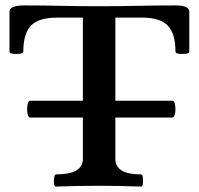

<svg xmlns="http://www.w3.org/2000/svg" viewBox="-20 -686 735 709"><path d="M187 3Q181 3 179.5 -8Q178 -19 180 -30.5Q182 -42 187 -42Q286 -42 286 -99V-621H191Q123 -621 94.5 -591.5Q66 -562 66 -495Q66 -489 53 -487.5Q40 -486 27.5 -487.5Q15 -489 15 -495V-643Q15 -666 71 -666Q139 -666 207 -664.5Q275 -663 343 -663Q414 -663 484.5 -664.5Q555 -666 627 -666Q679 -666 679 -643V-495Q679 -489 666 -487.5Q653 -486 640.5 -487.5Q628 -489 628 -495Q628 -562 599.5 -591.5Q571 -621 505 -621H406V-99Q406 -42 501 -42Q506 -42 507.5 -30.5Q509 -19 507.5 -8Q506 3 501 3Q422 0 344 0Q265 0 187 3ZM92 -252Q84 -252 81.5 -267.5Q79 -283 81.5 -298.5Q84 -314 92 -314H617Q624 -314 626.5 -298.5Q629 -283 626.5 -267.5Q624 -252 616 -252Z"/></svg>

Font: Junicode SmExp
Style: Bold
Weight: 700
Width: 6
Designer: Peter S. Baker
Version: Version 2.205; ttfautohint (v1.8.4)